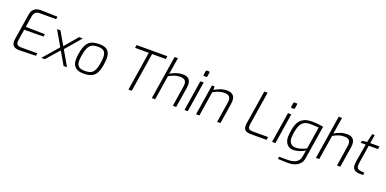

<svg xmlns="http://www.w3.org/2000/svg" viewBox="-6 -1841 6340 3155"><g transform="rotate(20 3164.0 -263.0)"><path d="M223 6Q197 6 172 0.5Q147 -5 127.5 -20Q108 -35 98.5 -63.5Q89 -92 96 -137L169 -597Q178 -650 202 -680Q226 -710 259.5 -722.5Q293 -735 330 -734Q404 -733 478.5 -731Q553 -729 628 -726L620 -681H333Q290 -681 262 -659Q234 -637 225 -583L195 -392L531 -385L524 -342L186 -338L156 -144Q150 -104 160 -83Q170 -62 191.5 -55Q213 -48 242 -48H522L514 -2Q443 0 370 2Q297 4 223 6Z M998 0 856 -245 690 -533H749L898 -277L1058 0ZM608 0 854 -283 871 -229 670 0ZM896 -248 876 -297 1076 -533H1140Z M1344 6Q1287 6 1243.5 -11.5Q1200 -29 1176 -68Q1152 -107 1152 -173Q1152 -197 1154 -220.5Q1156 -244 1160 -270Q1173 -350 1194 -402Q1215 -454 1247 -484Q1279 -514 1324 -526.5Q1369 -539 1430 -539Q1501 -539 1543 -518Q1585 -497 1603.5 -456Q1622 -415 1622 -354Q1622 -330 1619 -303.5Q1616 -277 1612 -248Q1597 -151 1565.5 -95Q1534 -39 1480.5 -16.5Q1427 6 1344 6ZM1352 -43Q1395 -43 1428.5 -51.5Q1462 -60 1486 -82.5Q1510 -105 1527 -148Q1544 -191 1554 -259Q1559 -288 1561 -311.5Q1563 -335 1563 -355Q1563 -429 1530.5 -460Q1498 -491 1421 -491Q1375 -491 1341.5 -481Q1308 -471 1284.5 -446Q1261 -421 1245 -375.5Q1229 -330 1217 -259Q1213 -235 1211 -214Q1209 -193 1209 -175Q1209 -120 1227.5 -91.5Q1246 -63 1278 -53Q1310 -43 1352 -43Z M2132 0 2240 -682H2000L2008 -734H2546L2538 -682H2298L2190 0Z M2541 0 2662 -763H2720L2673 -473Q2718 -502 2774 -521.5Q2830 -541 2892 -541Q2959 -541 2993.5 -508Q3028 -475 3028 -411Q3028 -390 3025 -364L2967 0H2909L2964 -354Q2966 -365 2967 -375Q2968 -385 2968 -394Q2968 -446 2940.5 -467.5Q2913 -489 2864 -489Q2807 -489 2762.5 -473.5Q2718 -458 2667 -429L2599 0Z M3222 -633Q3216 -633 3212.5 -637.5Q3209 -642 3210 -648L3221 -719Q3224 -734 3238 -734H3277Q3284 -734 3286.5 -730Q3289 -726 3288 -719L3277 -648Q3275 -633 3261 -633ZM3112 0 3196 -533H3254L3170 0Z M3315 0 3399 -533H3444L3447 -473Q3493 -502 3548.5 -521.5Q3604 -541 3664 -541Q3714 -541 3744.5 -524Q3775 -507 3788.5 -478.5Q3802 -450 3802 -414Q3802 -402 3800.5 -385.5Q3799 -369 3793 -326L3741 0H3683L3734 -324Q3739 -358 3741 -371.5Q3743 -385 3743 -394Q3743 -434 3720 -461.5Q3697 -489 3638 -489Q3580 -489 3536 -473.5Q3492 -458 3441 -429L3373 0Z M4267 0Q4211 0 4177.5 -22Q4144 -44 4144 -103Q4144 -113 4145 -122Q4146 -131 4147 -141L4241 -734H4299L4206 -146Q4205 -138 4204.5 -131Q4204 -124 4204 -115Q4204 -76 4227 -64Q4250 -52 4283 -52H4555L4547 0Z M4754 -633Q4748 -633 4744.5 -637.5Q4741 -642 4742 -648L4753 -719Q4756 -734 4770 -734H4809Q4816 -734 4818.5 -730Q4821 -726 4820 -719L4809 -648Q4807 -633 4793 -633ZM4644 0 4728 -533H4786L4702 0Z M4979 236 4830 230 4836 190H4996Q5044 190 5087 177Q5130 164 5159.5 134.5Q5189 105 5197 58L5216 -58Q5183 -36 5147 -22Q5111 -8 5076 -1Q5041 6 5010 6Q4969 6 4935.5 -14.5Q4902 -35 4882 -74Q4862 -113 4862 -168Q4862 -194 4865.5 -223.5Q4869 -253 4873 -283Q4883 -347 4903 -395.5Q4923 -444 4956 -475.5Q4989 -507 5036 -523Q5083 -539 5148 -539Q5216 -539 5267.5 -532.5Q5319 -526 5347 -520L5254 65Q5245 119 5217.5 153.5Q5190 188 5151 207Q5112 226 5067 232Q5022 238 4979 236ZM5033 -43Q5081 -43 5125 -56Q5169 -69 5222 -96L5283 -483Q5249 -485 5214.5 -487Q5180 -489 5145 -490Q5079 -493 5035.5 -470.5Q4992 -448 4967.5 -399.5Q4943 -351 4930 -275Q4926 -245 4923 -221.5Q4920 -198 4920 -176Q4920 -108 4953 -75.5Q4986 -43 5033 -43Z M5411 0 5532 -763H5590L5543 -473Q5588 -502 5644 -521.5Q5700 -541 5762 -541Q5829 -541 5863.5 -508Q5898 -475 5898 -411Q5898 -390 5895 -364L5837 0H5779L5834 -354Q5836 -365 5837 -375Q5838 -385 5838 -394Q5838 -446 5810.5 -467.5Q5783 -489 5734 -489Q5677 -489 5632.5 -473.5Q5588 -458 5537 -429L5469 0Z M6173 0Q6110 0 6078.5 -29Q6047 -58 6047 -111Q6047 -133 6049.5 -153.5Q6052 -174 6056 -195L6105 -484H6019L6025 -522L6112 -533L6147 -682H6191L6167 -533H6328L6321 -484H6159L6113 -195Q6111 -179 6108 -159.5Q6105 -140 6105 -122Q6105 -87 6123 -69Q6141 -51 6179 -48L6243 -42L6236 0Z"/></g></svg>

Font: Exo Thin Light
Style: Italic
Weight: 300
Italic angle: -9°
Version: Version 2.000